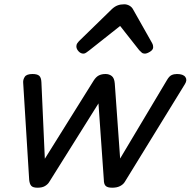

<svg xmlns="http://www.w3.org/2000/svg" viewBox="-20 -860 889 895"><path d="M155 15Q134 15 126 6.5Q118 -2 116 -22L88 -475Q87 -489 95.5 -502Q104 -515 132 -515Q153 -515 162.5 -507Q172 -499 173 -477L189 -120L417 -485Q428 -502 441 -508.5Q454 -515 472 -515Q489 -515 501 -505.5Q513 -496 515 -471L540 -121L759 -488Q769 -505 780 -510Q791 -515 805 -515Q834 -515 844 -501Q854 -487 842 -468L561 -11Q554 0 539.5 7.5Q525 15 503 15Q481 15 472.5 6.5Q464 -2 464 -22L439 -378L209 -11Q203 -1 190 7Q177 15 155 15ZM369 -610Q356 -610 346 -621Q336 -632 336 -644Q336 -652 340 -658Q344 -664 348 -668L502 -818Q515 -830 528.5 -835Q542 -840 559 -840Q572 -840 583.5 -833.5Q595 -827 601 -815L688 -661Q692 -654 693 -649Q694 -644 694 -640Q694 -628 679.5 -619Q665 -610 655 -610Q646 -610 640.5 -615Q635 -620 629 -626L540 -739L396 -625Q390 -621 383 -615.5Q376 -610 369 -610Z"/></svg>

Font: Playwrite AU QLD
Style: Regular
Weight: 400
Designer: Veronika Burian, José Scaglione
Foundry: TypeTogether
Version: Version 1.002